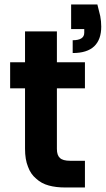

<svg xmlns="http://www.w3.org/2000/svg" viewBox="-20 -830 468 850"><path d="M411.1 -810.1Q422.4 -766.1 423.8 -758.8Q428.2 -736.3 428.2 -711.9Q428.2 -654.8 397 -625Q365.7 -595.2 301.8 -595.2V-651.9Q353 -651.9 353 -685.1V-701.2H294.9V-810.1ZM24.9 -439V-554.2H90.8V-690.9H231.9V-554.2H356V-439H231.9V-170.9Q231.9 -142.6 245.1 -130.9Q257.8 -118.2 291 -118.2H356V0H268.1Q227.5 0 195.8 -8.8Q163.1 -17.6 140.1 -39.1Q115.7 -59.1 104 -91.8Q90.8 -123.5 90.8 -171.9V-439Z"/></svg>

Font: PoppinsZ SemiBold
Style: Regular
Weight: 600
Designer: Ninad Kale (Devanagari), Jonny Pinhorn (Latin)
Foundry: Indian Type Foundry
Version: Version 3.002;FEAKit 1.0